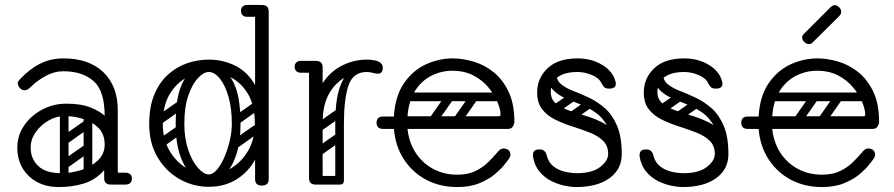

<svg xmlns="http://www.w3.org/2000/svg" viewBox="-20 -746 3613 776"><path d="M403 -24Q403 -29 406 -34Q409 -39 413 -43Q415 -45 420.5 -46.5Q426 -48 437 -48H488Q500 -48 507 -41Q513 -36 513 -24Q513 -13 507 -7Q500 0 488 0H437Q416 0 412 -7Q405 -11 403 -24ZM218 10Q143 10 96.5 -34.5Q50 -79 50 -149Q50 -198 77 -238Q104 -278 149.5 -302.5Q195 -327 248 -327Q309 -327 347.5 -311Q386 -295 403 -278Q403 -379 358 -418.5Q313 -458 236 -458Q199 -458 165.5 -439.5Q132 -421 110 -400Q99 -389 92.5 -385Q86 -381 80 -381Q67 -381 58 -393Q52 -401 52 -409Q52 -417 60 -425Q99 -467 142 -488.5Q185 -510 236 -510Q340 -510 398 -454Q456 -398 456 -300V-26Q456 0 428 0Q401 0 401 -26V-58Q365 -18 318 -4Q271 10 218 10ZM228 -46Q268 -46 308.5 -59Q349 -72 376 -98Q403 -124 403 -161Q403 -204 378 -229Q353 -254 315.5 -265.5Q278 -277 241 -277Q208 -277 176.5 -259Q145 -241 124.5 -212Q104 -183 104 -150Q104 -104 134.5 -75Q165 -46 228 -46ZM235 -78Q225 -93 239 -102L316 -156Q331 -166 340 -152Q351 -137 337 -128L260 -73Q254 -69 247 -70Q240 -71 235 -78ZM235 -176Q225 -191 239 -200L316 -254Q331 -264 340 -250Q351 -235 337 -226L260 -171Q254 -167 247 -168Q240 -169 235 -176ZM335 -17Q318 -17 318 -34V-287Q318 -304 335 -304Q353 -304 353 -288V-35Q353 -17 335 -17ZM239 -17Q222 -17 222 -34V-287Q222 -304 239 -304Q257 -304 257 -288V-35Q257 -17 239 -17Z M824 9Q761 9 706 -22Q651 -53 617 -110Q583 -167 583 -245Q583 -314 603.5 -363.5Q624 -413 659 -444.5Q694 -476 736.5 -490.5Q779 -505 824 -505Q884 -505 934.5 -478.5Q985 -452 1015 -395Q1045 -338 1045 -245Q1045 -167 1016 -110Q987 -53 937.5 -22Q888 9 824 9ZM824 -41Q873 -41 915 -66.5Q957 -92 983.5 -138Q1010 -184 1010 -246Q1010 -319 983 -365Q956 -411 913.5 -433Q871 -455 824 -455Q778 -455 735.5 -433Q693 -411 665.5 -365Q638 -319 638 -246Q638 -184 664.5 -138Q691 -92 733.5 -66.5Q776 -41 824 -41ZM1038 4Q1011 4 1011 -22V-700Q1011 -726 1038 -726Q1066 -726 1066 -700V-22Q1066 4 1038 4ZM920 -157Q911 -171 924 -181L1001 -235Q1016 -245 1025 -231Q1036 -216 1022 -207L945 -152Q940 -148 932.5 -149Q925 -150 920 -157ZM927 -255Q918 -269 931 -279L1008 -333Q1023 -343 1032 -329Q1043 -314 1029 -305L952 -250Q947 -246 939.5 -247Q932 -248 927 -255ZM614 -157Q604 -172 618 -181L695 -235Q710 -245 719 -231Q730 -216 716 -207L639 -152Q633 -148 626 -149Q619 -150 614 -157ZM614 -255Q604 -270 618 -279L695 -333Q710 -343 719 -329Q730 -314 716 -305L639 -250Q633 -246 626 -247Q619 -248 614 -255ZM821 -7Q787 -9 757 -36.5Q727 -64 708.5 -116.5Q690 -169 690 -245Q690 -338 708.5 -389Q727 -440 757 -460.5Q787 -481 821 -481L824 -455Q803 -455 780 -430.5Q757 -406 741 -359.5Q725 -313 725 -246Q725 -186 741 -139.5Q757 -93 780.5 -67Q804 -41 824 -41ZM821 -7 824 -41Q840 -41 856.5 -60Q873 -79 886.5 -110Q900 -141 908.5 -177Q917 -213 917 -246Q917 -308 903.5 -355Q890 -402 868.5 -428.5Q847 -455 824 -455L821 -481Q855 -481 885 -460.5Q915 -440 933.5 -389Q952 -338 952 -245Q952 -169 933.5 -116.5Q915 -64 885 -36.5Q855 -9 821 -7ZM1064 -702Q1062 -689 1055 -685Q1051 -678 1030 -678H979Q967 -678 960 -685Q954 -691 954 -702Q954 -713 960 -719Q967 -726 979 -726H1030Q1041 -726 1047 -724.5Q1053 -723 1054 -721Q1058 -717 1061 -712Q1064 -707 1064 -702Z M1241 -240Q1241 -331 1272 -389.5Q1303 -448 1354 -476.5Q1405 -505 1463 -505Q1484 -505 1502 -500Q1513 -497 1520 -490Q1527 -483 1527 -472Q1527 -448 1507 -448Q1500 -448 1487 -451.5Q1474 -455 1462 -455Q1416 -455 1375.5 -433.5Q1335 -412 1309.5 -366.5Q1284 -321 1284 -249ZM1256 0Q1229 0 1229 -26V-474Q1229 -500 1256 -500Q1284 -500 1284 -474V-26Q1284 0 1256 0ZM1281 -476Q1281 -470 1277.5 -465.5Q1274 -461 1272 -459Q1269 -456 1263.5 -454Q1258 -452 1247 -452H1196Q1184 -452 1177 -459Q1171 -465 1171 -476Q1171 -487 1177 -493Q1184 -500 1196 -500H1247Q1258 -500 1264 -498.5Q1270 -497 1271 -495Q1275 -491 1278 -486Q1281 -481 1281 -476ZM1351 0Q1335 0 1335 -16V-245Q1335 -338 1352 -389Q1369 -440 1397 -460.5Q1425 -481 1459 -481L1462 -455Q1407 -455 1388.5 -400.5Q1370 -346 1370 -246V-16Q1370 0 1354 0ZM1238 -17Q1238 -35 1256 -35H1352Q1370 -35 1370 -17Q1370 0 1351 0H1255Q1238 0 1238 -17ZM1284 -221Q1269 -210 1260 -224Q1256 -229 1255.5 -236Q1255 -243 1263 -249L1340 -303Q1355 -313 1365 -299Q1369 -293 1368.5 -286.5Q1368 -280 1361 -275ZM1282 -122Q1267 -111 1258 -125Q1254 -130 1253.5 -137Q1253 -144 1261 -150L1338 -204Q1353 -214 1363 -200Q1367 -194 1366.5 -187.5Q1366 -181 1359 -176Z M1828 10Q1758 10 1702.5 -19.5Q1647 -49 1612.5 -102Q1578 -155 1572 -225H1528Q1502 -225 1502 -250Q1502 -275 1528 -275H1572Q1577 -358 1613 -410Q1649 -462 1701.5 -486Q1754 -510 1810 -510Q1849 -510 1892.5 -497.5Q1936 -485 1973.5 -455.5Q2011 -426 2035 -376.5Q2059 -327 2059 -253Q2059 -245 2053 -235Q2047 -225 2033 -225H1627Q1633 -170 1660 -128.5Q1687 -87 1730.5 -63.5Q1774 -40 1828 -40Q1871 -40 1901 -54.5Q1931 -69 1952 -89.5Q1973 -110 1989 -129Q1995 -137 2001.5 -141.5Q2008 -146 2015 -146Q2019 -146 2024.5 -144.5Q2030 -143 2033 -141Q2043 -134 2043 -120Q2043 -114 2038 -106Q2033 -98 2015 -76Q2003 -61 1979 -41Q1955 -21 1917.5 -5.5Q1880 10 1828 10ZM1627 -276H1995Q2003 -276 2003 -283Q2003 -303 1991 -332.5Q1979 -362 1955 -391.5Q1931 -421 1894.5 -440.5Q1858 -460 1808 -460Q1764 -460 1724.5 -440.5Q1685 -421 1658.5 -380.5Q1632 -340 1627 -276ZM1913 -372H2016V-337H1913ZM1807 -366Q1820 -356 1811 -343L1745 -249Q1736 -235 1720 -246Q1707 -256 1716 -269L1782 -363Q1786 -368 1793 -369.5Q1800 -371 1807 -366ZM1905 -366Q1918 -356 1909 -343L1843 -249Q1834 -235 1818 -246Q1805 -256 1814 -269L1880 -363Q1884 -368 1891 -369.5Q1898 -371 1905 -366ZM1609 -259Q1609 -276 1626 -276H1958Q1975 -276 1975 -259Q1975 -241 1959 -241H1627Q1609 -241 1609 -259ZM1609 -355Q1609 -372 1626 -372H1958Q1975 -372 1975 -355Q1975 -337 1959 -337H1627Q1609 -337 1609 -355Z M2308 10Q2289 10 2262 4.5Q2235 -1 2208 -14.5Q2181 -28 2160.5 -52.5Q2140 -77 2134 -114Q2134 -116 2134 -117.5Q2134 -119 2134 -120Q2134 -142 2159 -142H2162Q2184 -142 2190 -117Q2197 -89 2217 -73.5Q2237 -58 2263 -52Q2289 -46 2312 -46Q2373 -46 2405.5 -71Q2438 -96 2438 -124Q2438 -157 2417.5 -177Q2397 -197 2364 -210Q2331 -223 2294.5 -234.5Q2258 -246 2225 -262Q2192 -278 2171.5 -304Q2151 -330 2151 -372Q2151 -430 2193 -470Q2235 -510 2314 -510Q2371 -510 2414.5 -483.5Q2458 -457 2468 -415Q2469 -413 2469 -408Q2469 -388 2444 -388H2439Q2428 -388 2422 -394Q2416 -400 2411 -410Q2401 -431 2372 -443Q2343 -455 2314 -455Q2263 -455 2234.5 -434.5Q2206 -414 2206 -374Q2206 -345 2226.5 -328Q2247 -311 2280 -299.5Q2313 -288 2349.5 -277Q2386 -266 2419 -248.5Q2452 -231 2472.5 -201.5Q2493 -172 2493 -123Q2493 -62 2443.5 -26Q2394 10 2308 10ZM2458 -123Q2458 -189 2439 -228Q2420 -267 2390 -289Q2360 -311 2326 -324Q2292 -337 2262 -350.5Q2232 -364 2213 -385Q2194 -406 2194 -445L2229 -447Q2229 -421 2248 -405.5Q2267 -390 2297 -378.5Q2327 -367 2361 -351Q2395 -335 2425 -308.5Q2455 -282 2474 -237.5Q2493 -193 2493 -123ZM2307 -363Q2313 -356 2311 -349.5Q2309 -343 2303 -339L2243 -297Q2228 -287 2217 -300Q2207 -313 2222 -325L2282 -367Q2296 -377 2307 -363ZM2378 -337Q2383 -330 2381.5 -323.5Q2380 -317 2373 -313L2313 -271Q2299 -261 2288 -274Q2277 -288 2293 -299L2353 -341Q2366 -351 2378 -337Z M2739 10Q2720 10 2693 4.5Q2666 -1 2639 -14.5Q2612 -28 2591.5 -52.5Q2571 -77 2565 -114Q2565 -116 2565 -117.5Q2565 -119 2565 -120Q2565 -142 2590 -142H2593Q2615 -142 2621 -117Q2628 -89 2648 -73.5Q2668 -58 2694 -52Q2720 -46 2743 -46Q2804 -46 2836.5 -71Q2869 -96 2869 -124Q2869 -157 2848.5 -177Q2828 -197 2795 -210Q2762 -223 2725.5 -234.5Q2689 -246 2656 -262Q2623 -278 2602.5 -304Q2582 -330 2582 -372Q2582 -430 2624 -470Q2666 -510 2745 -510Q2802 -510 2845.5 -483.5Q2889 -457 2899 -415Q2900 -413 2900 -408Q2900 -388 2875 -388H2870Q2859 -388 2853 -394Q2847 -400 2842 -410Q2832 -431 2803 -443Q2774 -455 2745 -455Q2694 -455 2665.5 -434.5Q2637 -414 2637 -374Q2637 -345 2657.5 -328Q2678 -311 2711 -299.5Q2744 -288 2780.5 -277Q2817 -266 2850 -248.5Q2883 -231 2903.5 -201.5Q2924 -172 2924 -123Q2924 -62 2874.5 -26Q2825 10 2739 10ZM2889 -123Q2889 -189 2870 -228Q2851 -267 2821 -289Q2791 -311 2757 -324Q2723 -337 2693 -350.5Q2663 -364 2644 -385Q2625 -406 2625 -445L2660 -447Q2660 -421 2679 -405.5Q2698 -390 2728 -378.5Q2758 -367 2792 -351Q2826 -335 2856 -308.5Q2886 -282 2905 -237.5Q2924 -193 2924 -123ZM2738 -363Q2744 -356 2742 -349.5Q2740 -343 2734 -339L2674 -297Q2659 -287 2648 -300Q2638 -313 2653 -325L2713 -367Q2727 -377 2738 -363ZM2809 -337Q2814 -330 2812.5 -323.5Q2811 -317 2804 -313L2744 -271Q2730 -261 2719 -274Q2708 -288 2724 -299L2784 -341Q2797 -351 2809 -337Z M3302 10Q3232 10 3176.5 -19.5Q3121 -49 3086.5 -102Q3052 -155 3046 -225H3002Q2976 -225 2976 -250Q2976 -275 3002 -275H3046Q3051 -358 3087 -410Q3123 -462 3175.5 -486Q3228 -510 3284 -510Q3323 -510 3366.5 -497.5Q3410 -485 3447.5 -455.5Q3485 -426 3509 -376.5Q3533 -327 3533 -253Q3533 -245 3527 -235Q3521 -225 3507 -225H3101Q3107 -170 3134 -128.5Q3161 -87 3204.5 -63.5Q3248 -40 3302 -40Q3345 -40 3375 -54.5Q3405 -69 3426 -89.5Q3447 -110 3463 -129Q3469 -137 3475.5 -141.5Q3482 -146 3489 -146Q3493 -146 3498.5 -144.5Q3504 -143 3507 -141Q3517 -134 3517 -120Q3517 -114 3512 -106Q3507 -98 3489 -76Q3477 -61 3453 -41Q3429 -21 3391.5 -5.5Q3354 10 3302 10ZM3101 -276H3469Q3477 -276 3477 -283Q3477 -303 3465 -332.5Q3453 -362 3429 -391.5Q3405 -421 3368.5 -440.5Q3332 -460 3282 -460Q3238 -460 3198.5 -440.5Q3159 -421 3132.5 -380.5Q3106 -340 3101 -276ZM3387 -372H3490V-337H3387ZM3281 -366Q3294 -356 3285 -343L3219 -249Q3210 -235 3194 -246Q3181 -256 3190 -269L3256 -363Q3260 -368 3267 -369.5Q3274 -371 3281 -366ZM3379 -366Q3392 -356 3383 -343L3317 -249Q3308 -235 3292 -246Q3279 -256 3288 -269L3354 -363Q3358 -368 3365 -369.5Q3372 -371 3379 -366ZM3083 -259Q3083 -276 3100 -276H3432Q3449 -276 3449 -259Q3449 -241 3433 -241H3101Q3083 -241 3083 -259ZM3083 -355Q3083 -372 3100 -372H3432Q3449 -372 3449 -355Q3449 -337 3433 -337H3101Q3083 -337 3083 -355ZM3264 -574Q3258 -568 3249 -568Q3239 -568 3231 -576Q3222 -585 3222 -594Q3222 -602 3229 -609L3336 -716Q3345 -725 3354 -725Q3363 -725 3372 -716Q3380 -708 3380 -698Q3380 -689 3371 -680Z"/></svg>

Font: Agu Display Uzo
Style: Regular
Weight: 400
Version: Version 1.103